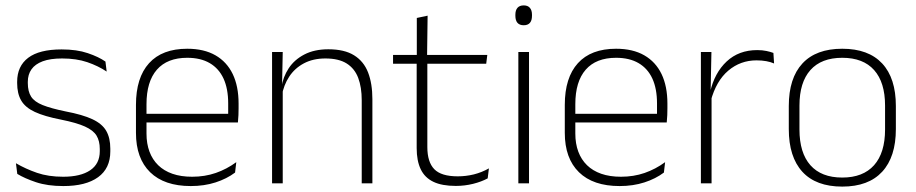

<svg xmlns="http://www.w3.org/2000/svg" viewBox="-20 -679 3392 711"><path d="M214.5 10Q156 10 113.5 -4.2Q71 -18.5 44 -35L39 -74.5Q75 -53.5 117 -39Q159 -24.5 214 -24.5Q278.5 -24.5 314 -48.5Q349.5 -72.5 349.5 -119V-127Q349.5 -157 337.5 -176.8Q325.5 -196.5 294.5 -210.5Q263.5 -224.5 206 -236Q144.5 -248 109 -264.5Q73.5 -281 58.5 -306.8Q43.5 -332.5 43.5 -371.5V-376Q43.5 -434 84.5 -465Q125.5 -496 208 -496Q264.5 -496 305 -482.2Q345.5 -468.5 370.5 -451L375 -414Q343.5 -435 303.2 -448.8Q263 -462.5 210 -462.5Q166 -462.5 138 -452Q110 -441.5 96.5 -422.2Q83 -403 83 -376V-371.5Q83 -340.5 95.2 -321.2Q107.5 -302 138.2 -289.8Q169 -277.5 222.5 -266.5Q286 -254.5 322.2 -237.5Q358.5 -220.5 373.5 -194.2Q388.5 -168 388.5 -128.5V-118.5Q388.5 -55.5 343.2 -22.8Q298 10 214.5 10Z M686.5 10Q588.5 10 536 -41.2Q483.5 -92.5 483.5 -187V-290.5Q483.5 -391.5 532 -445Q580.5 -498.5 673.5 -498.5Q735.5 -498.5 777.8 -474.2Q820 -450 841.8 -404.8Q863.5 -359.5 863.5 -295.5V-278Q863.5 -265.5 863 -252.8Q862.5 -240 861 -225.5H824.5Q825 -245.5 825 -263.2Q825 -281 825 -296Q825 -350.5 807.8 -388Q790.5 -425.5 756.8 -445.2Q723 -465 673.5 -465Q599.5 -465 561 -421Q522.5 -377 522.5 -293V-245V-239V-184.5Q522.5 -147 533.5 -117.5Q544.5 -88 565.8 -67.2Q587 -46.5 618.5 -35.5Q650 -24.5 691.5 -24.5Q738.5 -24.5 779 -38.5Q819.5 -52.5 855 -78.5L850.5 -40Q820 -17 778.2 -3.5Q736.5 10 686.5 10ZM503.5 -225.5V-257.5H851V-225.5Z M1319.5 0V-308Q1319.5 -356 1306.5 -390.5Q1293.5 -425 1264 -443.8Q1234.5 -462.5 1185 -462.5Q1139.5 -462.5 1105.5 -444.5Q1071.5 -426.5 1051 -395.2Q1030.5 -364 1023.5 -324L1012.5 -356H1022.5Q1028 -394 1049 -426Q1070 -458 1107 -477.2Q1144 -496.5 1196 -496.5Q1255.5 -496.5 1291.2 -474.2Q1327 -452 1343 -410.8Q1359 -369.5 1359 -311.5V0ZM987.5 0V-486.5H1027L1024.5 -362.5L1027 -361V0Z M1668 9.5Q1616.5 9.5 1584.8 -5.8Q1553 -21 1538 -52.2Q1523 -83.5 1523 -130.5V-459H1562.5V-134.5Q1562.5 -79 1588.2 -52.5Q1614 -26 1675 -26Q1705.5 -26 1734.8 -33.2Q1764 -40.5 1790.5 -55.5L1786 -18.5Q1763 -6 1731.8 1.8Q1700.5 9.5 1668 9.5ZM1435.5 -443V-475.5H1784.5L1780.5 -443ZM1523.5 -469.5V-612.5L1563.5 -621L1561.5 -469.5Z M1899.5 0V-486.5H1939V0ZM1919.5 -585.5Q1904 -585.5 1896.2 -594.5Q1888.5 -603.5 1888.5 -620.5V-624.5Q1888.5 -641 1896.2 -650Q1904 -659 1919.5 -659Q1934.5 -659 1942.2 -650Q1950 -641 1950 -624.5V-620.5Q1950 -603 1942.2 -594.2Q1934.5 -585.5 1919.5 -585.5Z M2274.5 10Q2176.5 10 2124 -41.2Q2071.5 -92.5 2071.5 -187V-290.5Q2071.5 -391.5 2120 -445Q2168.5 -498.5 2261.5 -498.5Q2323.5 -498.5 2365.8 -474.2Q2408 -450 2429.8 -404.8Q2451.5 -359.5 2451.5 -295.5V-278Q2451.5 -265.5 2451 -252.8Q2450.5 -240 2449 -225.5H2412.5Q2413 -245.5 2413 -263.2Q2413 -281 2413 -296Q2413 -350.5 2395.8 -388Q2378.5 -425.5 2344.8 -445.2Q2311 -465 2261.5 -465Q2187.5 -465 2149 -421Q2110.5 -377 2110.5 -293V-245V-239V-184.5Q2110.5 -147 2121.5 -117.5Q2132.5 -88 2153.8 -67.2Q2175 -46.5 2206.5 -35.5Q2238 -24.5 2279.5 -24.5Q2326.5 -24.5 2367 -38.5Q2407.5 -52.5 2443 -78.5L2438.5 -40Q2408 -17 2366.2 -3.5Q2324.5 10 2274.5 10ZM2091.5 -225.5V-257.5H2439V-225.5Z M2612 -305 2599 -334 2609.5 -337.5Q2626 -409.5 2671 -451.5Q2716 -493.5 2784 -493.5Q2803.5 -493.5 2818.5 -490.2Q2833.5 -487 2844 -483L2846.5 -444Q2834 -449.5 2817.5 -452.5Q2801 -455.5 2781.5 -455.5Q2722 -455.5 2677 -417.5Q2632 -379.5 2612 -305ZM2575.5 0V-486.5H2614.5L2611.5 -338L2615 -334.5V0Z M3099 12Q3001.5 12 2951.2 -43Q2901 -98 2901 -201V-286.5Q2901 -389.5 2951.5 -444Q3002 -498.5 3099 -498.5Q3196 -498.5 3246.8 -444Q3297.5 -389.5 3297.5 -286.5V-201Q3297.5 -98 3246.8 -43Q3196 12 3099 12ZM3099 -21.5Q3176 -21.5 3216.8 -67.2Q3257.5 -113 3257.5 -199.5V-288Q3257.5 -374 3217 -419.5Q3176.5 -465 3099 -465Q3021.5 -465 2981 -419.5Q2940.5 -374 2940.5 -288V-199.5Q2940.5 -113 2981 -67.2Q3021.5 -21.5 3099 -21.5Z"/></svg>

Font: Anek Gurmukhi Medium ExtraLight
Style: Regular
Weight: 250
Version: Version 1.003